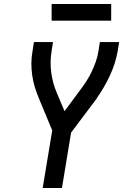

<svg xmlns="http://www.w3.org/2000/svg" viewBox="-20 -947 640 967"><path d="M195 0 243 -290 177 -449Q165 -477 156 -506Q147 -535 142.5 -565.5Q138 -596 138 -627.5Q138 -659 144 -691L151 -735H247L240 -691Q231 -636 238 -582.5Q245 -529 265 -482L305 -387L382 -491Q399 -513 414.5 -537Q430 -561 442 -586.5Q454 -612 463 -638Q472 -664 476 -691L483 -735H580L573 -691Q562 -628 534 -567.5Q506 -507 467 -452V-451Q465 -448 463 -445.5Q461 -443 459 -440L338 -279L292 0ZM240 -843V-927H540V-843Z"/></svg>

Font: Iosevka Curly Medium Extended
Style: Italic
Weight: 500
Width: 7
Italic angle: -9°
Monospace: yes
Designer: Belleve Invis
Foundry: Belleve Invis
Version: Version 11.1.0; ttfautohint (v1.8.3)